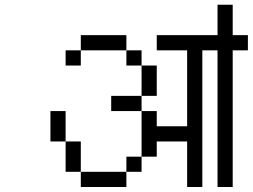

<svg xmlns="http://www.w3.org/2000/svg" viewBox="-20 -832 1040 790"><path d="M1000 -625V-687.5H937.5Q937.5 -687.5 937.5 -812.5H875Q875 -812.5 875 -687.5H625V-625H750V-312.5H625V-375H562.5V-187.5H500V-125H312.5V-62.5H500V-125H562.5V-187.5H625V-250H750V-62.5H812.5V-625H875V-62.5H937.5V-625ZM312.5 -125Q312.5 -125 312.5 -250H250Q250 -250 250 -125ZM250 -250Q250 -250 250 -375H187.5Q187.5 -375 187.5 -250ZM562.5 -375V-437.5H437.5V-375ZM562.5 -437.5H625Q625 -437.5 625 -562.5H562.5Q562.5 -562.5 562.5 -437.5ZM562.5 -562.5V-625H500V-562.5ZM312.5 -625H250V-562.5H312.5ZM312.5 -625H500V-687.5H312.5Z"/></svg>

Font: BFUnifontExMono
Style: Regular
Weight: 500
Version: Version 15.0.06